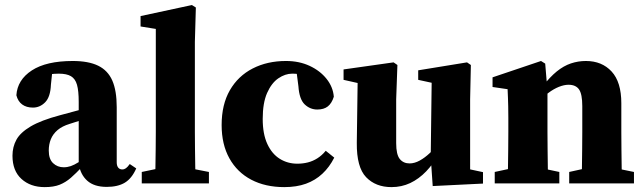

<svg xmlns="http://www.w3.org/2000/svg" viewBox="-20 -747 2623 782"><path d="M162 15.1Q104.2 15.1 67.5 -18.1Q30.8 -51.4 30.8 -112.7Q30.8 -148.8 46.9 -178Q62.9 -207.2 104.9 -232.1Q147 -257 224.5 -277.7Q251.2 -285 277.9 -292.1Q304.6 -299.3 330.8 -306.4Q357 -313.6 383.7 -320.6V-280.3Q351.1 -270.3 319.9 -260.4Q288.7 -250.5 263.4 -242.3Q233.3 -233.2 214.4 -217.2Q195.6 -201.1 187.1 -180Q178.6 -159 178.6 -133.8Q178.6 -99 196.3 -82.4Q214 -65.7 239.5 -65.7Q254.4 -65.7 268.4 -70.5Q282.5 -75.3 300.9 -86.9Q319.2 -98.5 345.8 -118.6L356.2 -67.2H314.2Q289.8 -41.5 268.8 -23Q247.8 -4.6 223.2 5.3Q198.7 15.1 162 15.1ZM414.6 14.2Q363.4 14.2 335.2 -11.1Q307 -36.5 300.6 -80.4V-84.7V-332.3Q300.6 -377.1 293.6 -401.7Q286.6 -426.2 269.1 -436.6Q251.7 -447 219.4 -447Q201 -447 180 -444.2Q159.1 -441.4 125.8 -432.5L194.7 -471.6L187.4 -402.2Q185.4 -352.2 164 -330.5Q142.7 -308.8 114.2 -308.8Q87.5 -308.8 70.2 -321.6Q52.9 -334.4 46.7 -359Q50.8 -421.7 109.6 -460.2Q168.5 -498.6 276.4 -498.6Q340.7 -498.6 380 -479.3Q419.3 -460.1 437.4 -418.9Q455.4 -377.7 455.4 -310.5V-86.1Q455.4 -71.8 461.5 -64.3Q467.6 -56.9 478 -56.9Q486 -56.9 492.9 -61.8Q499.8 -66.7 508.5 -78.9L534.9 -61.1Q516.9 -20.1 488.3 -2.9Q459.7 14.2 414.6 14.2Z M557.4 0V-46.6L653.1 -66.6H728.5L830.9 -46.6V0ZM611.6 0Q612.6 -35 613.1 -70Q613.6 -105 614.1 -140Q614.6 -175 614.6 -210V-629.2L552.5 -639.2V-681.5L761.6 -726.5L777.7 -716.4L773.7 -576.3V-210Q773.7 -175 774.2 -140Q774.7 -105 775.2 -70Q775.7 -35 776.7 0Z M1138 15.1Q1060.7 15.1 1003.3 -15.1Q945.9 -45.3 914.3 -102.1Q882.7 -158.8 882.7 -237.7Q882.7 -321.5 916.3 -379.6Q949.8 -437.6 1009.2 -468.1Q1068.6 -498.6 1144.9 -498.6Q1198.4 -498.6 1241 -478.8Q1283.6 -459 1310 -425.9Q1336.4 -392.9 1339.6 -353Q1331.3 -326.3 1315.2 -313.6Q1299.1 -300.9 1272.3 -300.9Q1243.1 -300.9 1221 -321.8Q1199 -342.8 1195.4 -395.6L1186.2 -467L1259 -425.5Q1236.2 -436.7 1215 -441.8Q1193.9 -447 1170.1 -447Q1141.6 -447 1113.7 -428Q1085.9 -409 1067.9 -368.4Q1050 -327.8 1050 -262.5Q1050 -201.2 1068.8 -160.6Q1087.6 -120 1119.5 -100.2Q1151.4 -80.3 1190.8 -80.3Q1213.6 -80.3 1234 -85.5Q1254.3 -90.6 1272.7 -102.3Q1291.1 -113.9 1306.7 -132.9L1341.4 -105Q1321.7 -66.1 1293 -39.4Q1264.4 -12.6 1226.1 1.3Q1187.9 15.1 1138 15.1Z M1574.5 15.1Q1510 15.1 1471.1 -25.4Q1432.2 -65.9 1433.2 -164.9L1436.9 -433.8L1468.5 -401.8L1379.3 -421.8V-464.2L1583 -493L1598.6 -482.3L1593.6 -342.7V-164Q1593.6 -117.4 1608.3 -99.4Q1623 -81.4 1648.2 -81.4Q1668.2 -81.4 1689.4 -93Q1710.7 -104.7 1730.9 -123.9Q1751.1 -143 1765.9 -163.7L1788.7 -124.3H1769.4Q1746 -80.5 1716 -49.3Q1686.1 -18.2 1650.9 -1.5Q1615.7 15.1 1574.5 15.1ZM1742.4 10.8 1734.3 -106.9V-108.2L1738.1 -409.9L1683.3 -421.8V-460.6L1882.1 -493L1897.8 -482.3L1894.8 -342.7V-57.1L1947.2 -45.9V0.7Z M1995 0V-46.6L2087.7 -66.6H2163.8L2258.1 -46.6V0ZM2047.4 0Q2048.4 -23 2048.9 -60.5Q2049.4 -98 2049.9 -138.5Q2050.4 -179 2050.4 -210V-267.9Q2050.4 -295.9 2049.9 -313.9Q2049.4 -332 2048.9 -347.8Q2048.4 -363.7 2047.4 -383.7L1986.1 -392.7V-432L2183.5 -498.6L2200.6 -487.9L2209.8 -376.9V-374.5V-210Q2209.8 -179 2210.3 -138.5Q2210.8 -98 2211.3 -60.5Q2211.8 -23 2212.8 0ZM2298.3 0V-46.6L2388.8 -66.6H2464.2L2562.1 -46.6V0ZM2348.6 0Q2349.6 -23 2350.1 -60Q2350.6 -97 2351.1 -137.5Q2351.6 -178 2351.6 -210V-314.8Q2351.6 -363.3 2338.5 -382.6Q2325.3 -401.8 2295.5 -401.8Q2277.9 -401.8 2256.6 -393.4Q2235.4 -385 2213.5 -368.6Q2191.7 -352.2 2171.5 -328.6L2167.7 -394.9H2189.8Q2219.8 -433.4 2247.7 -456.1Q2275.7 -478.7 2305.2 -488.7Q2334.8 -498.6 2366.4 -498.6Q2431.4 -498.6 2471 -455.8Q2510.6 -413 2510.6 -326.4V-210Q2510.6 -178 2511.1 -137.5Q2511.6 -97 2512.1 -60Q2512.6 -23 2513.6 0Z"/></svg>

Font: Source Serif 4 Variable
Style: Regular
Weight: 400
Designer: Frank Grießhammer
Foundry: Adobe
Version: Version 4.005;hotconv 1.1.0;makeotfexe 2.6.0